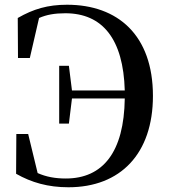

<svg xmlns="http://www.w3.org/2000/svg" viewBox="-20 -773 718 811"><path d="M230 -251H271L284 -357H507C504 -131 415 -19 258 -19C213 -19 175 -26 139 -42L99 -207H49L48 -39C113 -2 183 18 269 18C489 18 626 -124 626 -368C626 -624 478 -753 263 -753C182 -753 121 -735 55 -697L56 -528H106L145 -697C177 -711 211 -717 256 -717C413 -717 501 -608 507 -391H284L271 -495H230Z"/></svg>

Font: Noto Serif CJK JP SemiBold
Style: Regular
Weight: 600
Designer: Ryoko NISHIZUKA 西塚涼子 (kana & ideographs); Frank Grießhammer (Latin, Greek & Cyrillic); Wenlong ZHANG 张文龙 (bopomofo); San
Foundry: Adobe
Version: Version 2.001;hotconv 1.1.0;makeotfexe 2.6.0